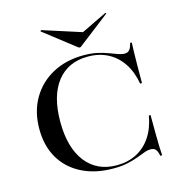

<svg xmlns="http://www.w3.org/2000/svg" viewBox="-113 -861 911 973"><g transform="rotate(-15 342.5 -374.5)"><path d="M363.7 11.3Q268.5 11.3 198 -24.6Q127.4 -60.5 89.5 -125.4Q51.6 -190.3 51.6 -279Q51.6 -369.4 91.5 -437.9Q131.5 -506.5 202 -544.4Q272.6 -582.3 364.5 -582.3Q404 -582.3 435.5 -575.4Q466.9 -568.5 491.1 -559.3Q515.3 -550 534.7 -543.1Q554 -536.3 568.5 -536.3Q585.5 -536.3 594.4 -546.8Q603.2 -557.3 608.9 -581.5H617.7Q616.9 -560.5 616.1 -534.3Q615.3 -508.1 614.9 -469.4Q614.5 -430.6 614.5 -369.4H604.8Q593.5 -433.9 563.3 -478.6Q533.1 -523.4 487.5 -546.8Q441.9 -570.2 383.9 -570.2Q279 -570.2 221.4 -496Q163.7 -421.8 163.7 -287.1Q163.7 -150.8 222.2 -75.4Q280.6 0 384.7 0Q442.7 0 488.3 -23.4Q533.9 -46.8 564.1 -91.9Q594.4 -137.1 605.6 -201.6H614.5Q614.5 -142.7 614.9 -104Q615.3 -65.3 616.1 -38.7Q616.9 -12.1 618.5 10.5H608.9Q604 -14.5 595.2 -24.2Q586.3 -33.9 569.4 -33.9Q553.2 -33.9 535.1 -27Q516.9 -20.2 493.1 -11.3Q469.4 -2.4 437.9 4.4Q406.5 11.3 363.7 11.3ZM527.4 -761.3 530.6 -756.5 361.3 -625.8H352.4L185.5 -755.6L189.5 -761.3L412.9 -689.5L360.5 -680.6Z"/></g></svg>

Font: Playfair 144pt SemiExpanded SemiBold
Style: Regular
Weight: 600
Width: 6
Designer: Claus Eggers Sørensen
Foundry: Claus Eggers Sørensen
Version: Version 2.203